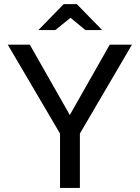

<svg xmlns="http://www.w3.org/2000/svg" viewBox="-20 -920 683 940"><path d="M273.9 -266.1 18.1 -701.2H126L321.8 -356.9L517.1 -701.2H626L371.1 -266.1V0H273.9ZM292 -899.9H356L480 -772.9H397.9L325.2 -833L251 -772.9H168Z"/></svg>

Font: LT Superior Med
Style: Regular
Weight: 500
Designer: Daniel Lyons
Foundry: LyonsType
Version: Version 1.000